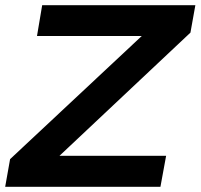

<svg xmlns="http://www.w3.org/2000/svg" viewBox="-62 -722 775 742"><path d="M674 -596 693 -702H101L81 -583H486L-23 -107L-42 0H558L580 -120H168Z"/></svg>

Font: Geom SemiBold
Style: Bold Italic
Weight: 600
Italic angle: -10°
Version: Version 1.102